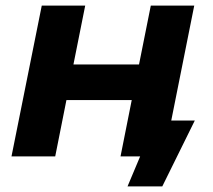

<svg xmlns="http://www.w3.org/2000/svg" viewBox="-20 -558 760 685"><path d="M675 -128 559 107H435L480 0H410L450 -201H217L177 0H21L129 -538H284L242 -328H476L518 -538H673L591 -128Z"/></svg>

Font: Montserrat Alternates
Style: Bold Italic
Weight: 700
Italic angle: -11.3°
Designer: Julieta Ulanovsky
Foundry: Julieta Ulanovsky
Version: Version 7.200